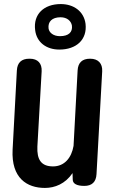

<svg xmlns="http://www.w3.org/2000/svg" viewBox="-20 -877 555 945"><path d="M362 -530 342 -159C332 -100 297 -58 241 -58C183 -58 161 -91 164 -156L185 -526C187 -565 166 -588 127 -588H124C86 -588 65 -569 63 -530L42 -140C35 0 113 48 201 48C250 48 301 28 337 -25L338 7C338 27 358 38 395 38C432 38 453 19 455 -20L483 -526C485 -565 463 -588 424 -588H423C385 -588 364 -569 362 -530ZM153 -729C160 -669 208 -633 272 -633C356 -633 410 -682 401 -760C393 -821 343 -857 279 -857C196 -857 143 -807 153 -729ZM219 -737C215 -770 236 -792 278 -792C310 -792 330 -774 334 -751C338 -719 318 -699 275 -699C243 -699 222 -716 219 -737Z"/></svg>

Font: 寒蝉团圆体 Round
Style: Regular
Weight: 500
Designer: 寒蝉字型
Version: Version 2.700;Glyphs 3.1.1 (3135)